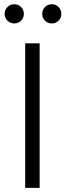

<svg xmlns="http://www.w3.org/2000/svg" viewBox="-20 -910 317 930"><path d="M102 0V-700H172V0ZM230.5 -796.5Q211.5 -796.5 198 -809.8Q184.5 -823 184.5 -842.5Q184.5 -862.5 198 -876Q211.5 -889.5 230.5 -889.5Q250.5 -889.5 263.8 -876Q277 -862.5 277 -842.5Q277 -823 263.8 -809.8Q250.5 -796.5 230.5 -796.5ZM49 -796.5Q30 -796.5 16.2 -809.8Q2.5 -823 2.5 -842.5Q2.5 -862.5 16.2 -876Q30 -889.5 49 -889.5Q68.5 -889.5 82 -876Q95.5 -862.5 95.5 -842.5Q95.5 -823 82 -809.8Q68.5 -796.5 49 -796.5Z"/></svg>

Font: Overpass Light
Style: Regular
Weight: 300
Designer: Delve Withrington, Dave Bailey, Thomas Jockin
Foundry: Delve Fonts LLC
Version: Version 4.000; ttfautohint (v1.8.3)